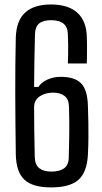

<svg xmlns="http://www.w3.org/2000/svg" viewBox="-20 -827 455 856"><path d="M208 8.5Q125 8.5 88.5 -26.2Q52 -61 50.5 -138Q49.5 -210 48.8 -279.2Q48 -348.5 48 -414.2Q48 -480 48.5 -542Q49 -604 50.5 -661.5Q53.5 -736.5 93 -771.8Q132.5 -807 207 -807Q283.5 -807 324 -771Q364.5 -735 367 -665Q368 -646.5 368 -626.5Q368 -606.5 367.8 -585.8Q367.5 -565 367 -544H282.5Q283.5 -566 283.8 -587.2Q284 -608.5 283.8 -630.5Q283.5 -652.5 282.5 -675.5Q281.5 -707 262.8 -722Q244 -737 207.5 -737Q172.5 -737 154.8 -722.5Q137 -708 136 -676Q134.5 -624.5 133.5 -565Q132.5 -505.5 132 -439.5H151.5Q163.5 -459.5 191 -472Q218.5 -484.5 250.5 -484.5Q314 -484.5 342.2 -454.8Q370.5 -425 372 -353.5Q373.5 -309.5 374 -276.8Q374.5 -244 374.2 -212Q374 -180 372 -138Q368 -59.5 330 -25.5Q292 8.5 208 8.5ZM208.5 -62Q246 -62 266 -76.8Q286 -91.5 286.5 -124.5Q287.5 -158.5 288 -185.8Q288.5 -213 288.8 -238Q289 -263 288.8 -290Q288.5 -317 287.5 -351Q287 -384.5 267.8 -399.2Q248.5 -414 217 -414Q182.5 -414 158 -398Q133.5 -382 132 -352.5Q132 -299.5 132.8 -243.2Q133.5 -187 135 -127Q136 -92 155.2 -77Q174.5 -62 208.5 -62Z"/></svg>

Font: Big Shoulders
Style: Regular
Weight: 400
Designer: Patric King
Foundry: XO Type Co
Version: Version 2.002